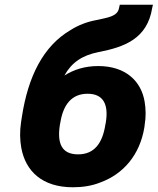

<svg xmlns="http://www.w3.org/2000/svg" viewBox="-20 -781 666 811"><path d="M69 -265C63 -226 64 -189 70 -156C88 -59 157 10 288 10C329 10 368 4 403 -10C500 -45 571 -126 590 -244L591 -253C597 -288 596 -321 591 -351C577 -437 512 -502 395 -502C338 -502 292 -487 252 -462C282 -516 326 -547 396 -561C504 -582 602 -616 623 -748L626 -761H486L483 -748C477 -711 435 -707 386 -696C348 -689 311 -675 278 -654C162 -586 99 -457 73 -291ZM233 -254 235 -264C247 -338 282 -385 350 -385C418 -385 439 -338 427 -264L425 -254C413 -177 379 -129 310 -129C239 -129 221 -177 233 -254Z"/></svg>

Font: Asimov Pro
Style: UltObl
Weight: 900
Designer: Google
Version: Version 2.000980; 2014